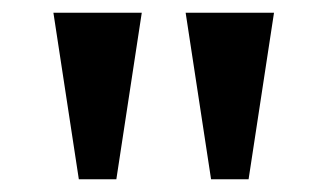

<svg xmlns="http://www.w3.org/2000/svg" viewBox="-20 -734 515 302"><path d="M104 -452 64 -714H203L163 -452ZM312 -452 272 -714H411L371 -452Z"/></svg>

Font: Noto Nastaliq Urdu SemiBold
Style: Regular
Weight: 600
Version: Version 3.007